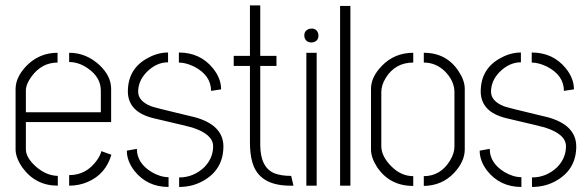

<svg xmlns="http://www.w3.org/2000/svg" viewBox="-20 -704 2225 728"><path d="M39.1 -137.7V-368.2Q40 -412.1 80.1 -454.1Q128.9 -503.9 198.2 -503.9V-466.8Q138.7 -466.8 99.6 -414.1Q78.1 -384.8 78.1 -360.4V-278.3H362.3V-360.4Q362.3 -411.1 312.5 -445.3Q278.3 -468.8 242.2 -468.8V-503.9Q307.6 -503.9 358.4 -456.1Q400.4 -416 401.4 -369.1V-241.2H78.1V-137.7Q78.1 -106.4 116.2 -72.3Q155.3 -38.1 199.2 -37.1V0Q114.3 0 64.5 -69.3Q39.1 -106.4 39.1 -137.7ZM242.2 0V-40Q307.6 -40 347.7 -96.7Q360.4 -114.3 364.3 -130.9L402.3 -117.2Q380.9 -43.9 313.5 -14.6Q280.3 0 242.2 0Z M460.9 -132.8 499 -139.6Q499 -85.9 554.7 -51.8Q587.9 -32.2 619.1 -32.2V4.9Q538.1 4.9 489.3 -56.6Q460.9 -93.8 460.9 -132.8ZM464.8 -356.4Q464.8 -445.3 543 -485.4Q579.1 -504.9 617.2 -504.9V-467.8Q573.2 -467.8 536.1 -430.7Q503.9 -397.5 503.9 -356.4Q503.9 -320.3 553.7 -300.8Q570.3 -294.9 689.5 -266.6Q705.1 -262.7 717.8 -259.8Q826.2 -230.5 827.1 -149.4Q827.1 -64.5 755.9 -21.5Q712.9 4.9 659.2 4.9V-31.2Q713.9 -31.2 754.9 -70.3Q788.1 -104.5 788.1 -149.4Q788.1 -195.3 708 -220.7Q695.3 -224.6 574.2 -252.9Q567.4 -254.9 561.5 -255.9Q465.8 -279.3 464.8 -356.4ZM658.2 -466.8V-504.9Q739.3 -504.9 788.1 -444.3Q818.4 -406.2 818.4 -365.2L780.3 -359.4Q780.3 -418.9 714.8 -452.1Q683.6 -466.8 658.2 -466.8Z M866.2 -454.1V-492.2H927.7V-683.6H966.8V-492.2H1028.3V-454.1H966.8V-155.3Q966.8 -69.3 1020.5 -46.9Q1045.9 -37.1 1083 -37.1H1084L1092.8 0H1078.1Q960.9 -1 936.5 -89.8Q927.7 -120.1 927.7 -164.1V-454.1Z M1133.8 -569.3Q1133.8 -588.9 1153.3 -594.7Q1158.2 -595.7 1161.1 -595.7Q1180.7 -595.7 1186.5 -577.1Q1187.5 -573.2 1187.5 -569.3Q1187.5 -549.8 1168.9 -543.9Q1165 -543 1161.1 -543Q1140.6 -543 1134.8 -561.5Q1133.8 -566.4 1133.8 -569.3ZM1141.6 0V-503.9H1180.7V0Z M1269.5 0V-681.6H1308.6V0Z M1386.7 -137.7V-367.2Q1386.7 -412.1 1427.7 -454.1Q1475.6 -503.9 1546.9 -503.9V-466.8Q1478.5 -466.8 1442.4 -408.2Q1425.8 -380.9 1425.8 -354.5V-150.4Q1425.8 -111.3 1463.9 -73.2Q1501 -36.1 1546.9 -36.1V1Q1457 1 1409.2 -71.3Q1386.7 -106.4 1386.7 -137.7ZM1586.9 1V-36.1Q1649.4 -36.1 1685.5 -93.8Q1703.1 -122.1 1703.1 -148.4V-354.5Q1703.1 -397.5 1666 -434.6Q1631.8 -466.8 1586.9 -466.8V-503.9Q1673.8 -503.9 1719.7 -432.6Q1742.2 -398.4 1742.2 -367.2V-137.7Q1742.2 -91.8 1702.1 -48.8Q1656.2 0 1586.9 1Z M1798.8 -132.8 1836.9 -139.6Q1836.9 -85.9 1892.6 -51.8Q1925.8 -32.2 1957 -32.2V4.9Q1876 4.9 1827.1 -56.6Q1798.8 -93.8 1798.8 -132.8ZM1802.7 -356.4Q1802.7 -445.3 1880.9 -485.4Q1917 -504.9 1955.1 -504.9V-467.8Q1911.1 -467.8 1874 -430.7Q1841.8 -397.5 1841.8 -356.4Q1841.8 -320.3 1891.6 -300.8Q1908.2 -294.9 2027.3 -266.6Q2043 -262.7 2055.7 -259.8Q2164.1 -230.5 2165 -149.4Q2165 -64.5 2093.8 -21.5Q2050.8 4.9 1997.1 4.9V-31.2Q2051.8 -31.2 2092.8 -70.3Q2126 -104.5 2126 -149.4Q2126 -195.3 2045.9 -220.7Q2033.2 -224.6 1912.1 -252.9Q1905.3 -254.9 1899.4 -255.9Q1803.7 -279.3 1802.7 -356.4ZM1996.1 -466.8V-504.9Q2077.1 -504.9 2126 -444.3Q2156.2 -406.2 2156.2 -365.2L2118.2 -359.4Q2118.2 -418.9 2052.7 -452.1Q2021.5 -466.8 1996.1 -466.8Z"/></svg>

Font: Post No Bills Colombo Light
Style: Regular
Weight: 300
Designer: Kosala Senevirathne, Siva Puranthara, Lasantha Premarathna, Tharique Azeez
Foundry: Mooniak
Version: Version 1.220 ; ttfautohint (v1.6)